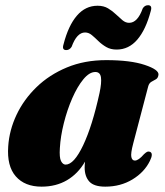

<svg xmlns="http://www.w3.org/2000/svg" viewBox="-20 -703 634 736"><path d="M490.5 -152.5Q480.5 -114.5 483.5 -101Q486.5 -87.5 497 -87.5Q511 -87.5 532 -112Q540.5 -120 545.2 -121.5Q550 -123 555 -121Q569 -115 554.5 -86Q533.5 -43 487.8 -15.2Q442 12.5 383.5 12.5Q340 12.5 322.2 -7.2Q304.5 -27 304.5 -61Q304.5 -70.5 306 -83.5Q279 -37 236.8 -12.2Q194.5 12.5 139.5 12.5Q75 12.5 40.5 -27Q6 -66.5 11.5 -142Q15.5 -203.5 43.2 -262.5Q71 -321.5 120 -369Q169 -416.5 236.5 -444.5Q304 -472.5 387 -472.5Q480 -472.5 534.8 -454.2Q589.5 -436 587.5 -416.5Q586 -404 577.8 -399.2Q569.5 -394.5 560.5 -389.5Q551.5 -384.5 548 -371.5ZM209.5 -135.5Q207 -99 214 -85.5Q221 -72 231.5 -72Q263.5 -72 298.8 -146.2Q334 -220.5 361.5 -346.5Q370 -386 367 -406.5Q364 -427 345.5 -427Q322.5 -427 299.5 -399Q276.5 -371 257 -326.5Q237.5 -282 224.8 -231.2Q212 -180.5 209.5 -135.5ZM427 -513Q404 -513 387.2 -522.8Q370.5 -532.5 357.2 -545.5Q344 -558.5 332 -568.5Q320 -578.5 306 -578.5Q274.5 -578.5 254.5 -523.5Q246.5 -511 234 -511Q216.5 -511 223.5 -533Q242 -605 274.8 -643Q307.5 -681 354 -681Q377.5 -681 394.2 -671Q411 -661 424.2 -648.2Q437.5 -635.5 449.5 -625.5Q461.5 -615.5 475 -615.5Q507.5 -615.5 527 -670.5Q534.5 -683 547.5 -683Q564.5 -683 558 -661Q539 -589 506.2 -551Q473.5 -513 427 -513Z"/></svg>

Font: Fraunces 72pt Black
Style: Italic
Weight: 900
Italic angle: -16°
Version: Version 1.000;[b76b70a41]